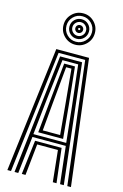

<svg xmlns="http://www.w3.org/2000/svg" viewBox="-153 -1121 758 1186"><g transform="rotate(15 225.5 -528.0)"><path d="M22.2 0 120.8 -800H330.2L428.8 0H405.5L310.5 -781.2H140.5L45.5 0ZM68 0 155.2 -762.5H295.8L383 0H359.2L332.2 -237.5H118.8L91.8 0ZM120 -256H330L305.5 -485.5L275.8 -743.8H175.2L144.8 -485.5ZM146 -274.8 166.8 -485.5 191 -726.2H260L285 -485.5L305 -274.8ZM170 -293.2H281L263.5 -485.5L242.5 -707.5H208.5L187.5 -485.5ZM114.5 0 140.8 -219H310.5L336.5 0H312.8L291.8 -200.5H159.2L138.2 0ZM225.5 -856.2Q183.8 -856.2 154.5 -885.5Q125.2 -914.8 125.2 -956.5Q125.2 -998 154.5 -1027.2Q183.8 -1056.5 225.5 -1056.5Q267 -1056.5 296.2 -1027.2Q325.5 -998 325.5 -956.5Q325.5 -914.8 296.2 -885.5Q267 -856.2 225.5 -856.2ZM225.5 -875Q259.2 -875 283 -898.8Q306.8 -922.5 306.8 -956.5Q306.8 -990.2 283 -1014Q259.2 -1037.8 225.5 -1037.8Q191.5 -1037.8 167.8 -1014Q144 -990.2 144 -956.5Q144 -922.5 167.8 -898.8Q191.5 -875 225.5 -875ZM225.5 -894Q199.5 -894 181.2 -912.2Q163 -930.5 163 -956.5Q163 -982.5 181.2 -1000.6Q199.5 -1018.8 225.5 -1018.8Q251.5 -1018.8 269.6 -1000.6Q287.8 -982.5 287.8 -956.5Q287.8 -930.5 269.6 -912.2Q251.5 -894 225.5 -894ZM225.5 -912.8Q243.5 -912.8 256.2 -925.5Q269 -938.2 269 -956.5Q269 -974.5 256.2 -987.2Q243.5 -1000 225.5 -1000Q207.5 -1000 194.6 -987.2Q181.8 -974.5 181.8 -956.5Q181.8 -938.2 194.6 -925.5Q207.5 -912.8 225.5 -912.8ZM225.5 -931.5Q215 -931.5 207.9 -938.8Q200.8 -946 200.8 -956.5Q200.8 -966.8 207.9 -974Q215 -981.2 225.5 -981.2Q235.8 -981.2 243 -974Q250.2 -966.8 250.2 -956.5Q250.2 -946 243 -938.8Q235.8 -931.5 225.5 -931.5ZM225.5 -949.8Q232 -949.8 232 -956.5Q232 -963 225.5 -963Q218.8 -963 218.8 -956.5Q218.8 -949.8 225.5 -949.8Z"/></g></svg>

Font: Big Shoulders Inline Text
Style: Bold
Weight: 700
Designer: Patric King
Foundry: XO Type Co
Version: Version 1.000